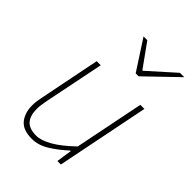

<svg xmlns="http://www.w3.org/2000/svg" viewBox="-215 -823 933 933"><g transform="rotate(45 252.0 -356.0)"><path d="M178 12Q117 12 90.5 -20.5Q64 -53 64 -104Q64 -122 66 -134.5Q68 -147 72 -168L134 -478H162L100 -172Q96 -150 94 -136.5Q92 -123 92 -108Q92 -62 113 -38Q134 -14 182 -14Q215 -14 260 -39.5Q305 -65 362 -120L434 -478H462L366 0H342L354 -80H350Q308 -41 265 -14.5Q222 12 178 12ZM310 -570 210 -724H236L322 -604H326L460 -724H490L330 -570Z"/></g></svg>

Font: Source Sans 3
Style: Italic
Weight: 200
Italic angle: -11°
Designer: Paul D. Hunt
Foundry: Adobe
Version: Version 3.046;hotconv 1.0.118;makeotfexe 2.5.65603